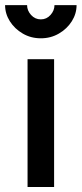

<svg xmlns="http://www.w3.org/2000/svg" viewBox="-48 -743 324 763"><path d="M61.5 0V-507.8H167V0ZM114.3 -590.8Q74.7 -590.8 42.5 -609.6Q10.3 -628.4 -8.8 -658.4Q-27.8 -688.5 -27.8 -722.7H59.6Q59.6 -701.2 75.4 -683.6Q91.3 -666 114.3 -666Q137.2 -666 152.8 -683.6Q168.5 -701.2 168.5 -722.7H256.3Q256.3 -688.5 237.3 -658.4Q218.3 -628.4 186 -609.6Q153.8 -590.8 114.3 -590.8Z"/></svg>

Font: Giphurs Medium
Style: Regular
Weight: 500
Version: Version 0.920; ttfautohint (v1.8.4.7-5d5b)